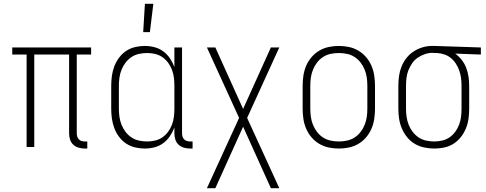

<svg xmlns="http://www.w3.org/2000/svg" viewBox="-20 -768 2540 1003"><path d="M423 8Q407 8 391 3.5Q375 -1 363 -12Q351 -23 346 -39Q341 -55 341 -71V-483H159V0H119V-483H44V-520H456V-483H381V-71Q381 -63 383.5 -54.5Q386 -46 392 -40Q398 -34 406 -31.5Q414 -29 423 -29H436V8Z M728 -600 737 -748H781L763 -600ZM736 8Q711 8 685.5 2Q660 -4 638.5 -18.5Q617 -33 601.5 -54Q586 -75 577 -99Q568 -123 564.5 -148.5Q561 -174 561 -200V-320Q561 -346 564.5 -371.5Q568 -397 577 -421Q586 -445 601.5 -466Q617 -487 638.5 -501.5Q660 -516 685.5 -522Q711 -528 736 -528Q762 -528 787 -521.5Q812 -515 832.5 -500Q853 -485 867.5 -463.5Q882 -442 891 -418V-520H931V-71Q931 -63 933.5 -54.5Q936 -46 942 -40Q948 -34 956.5 -31.5Q965 -29 973 -29H986V8H973Q957 8 941 3.5Q925 -1 913 -12Q901 -23 896 -39Q891 -55 891 -71V-102Q882 -78 867.5 -56.5Q853 -35 832.5 -20Q812 -5 787 1.5Q762 8 736 8ZM749 -29Q770 -29 791 -34Q812 -39 829 -51Q846 -63 858.5 -80Q871 -97 878.5 -117Q886 -137 888.5 -158Q891 -179 891 -200V-320Q891 -341 888.5 -362Q886 -383 878.5 -403Q871 -423 858.5 -440Q846 -457 829 -469Q812 -481 791 -486Q770 -491 749 -491Q728 -491 706.5 -486.5Q685 -482 667 -470Q649 -458 636 -441Q623 -424 615 -404Q607 -384 604 -362.5Q601 -341 601 -320V-200Q601 -179 604 -157.5Q607 -136 615 -116Q623 -96 636 -79Q649 -62 667 -50Q685 -38 706.5 -33.5Q728 -29 749 -29Z M1061 215 1229 -152 1061 -520H1105L1250 -199L1395 -520H1439L1271 -152L1439 215H1395L1250 -106L1105 215Z M1750 8Q1723 8 1697 2.5Q1671 -3 1648 -16.5Q1625 -30 1607.5 -50.5Q1590 -71 1579.5 -95.5Q1569 -120 1565 -146.5Q1561 -173 1561 -200V-320Q1561 -347 1565 -373.5Q1569 -400 1579.5 -424.5Q1590 -449 1607.5 -469.5Q1625 -490 1648 -503.5Q1671 -517 1697 -522.5Q1723 -528 1750 -528Q1777 -528 1803 -522.5Q1829 -517 1852 -503.5Q1875 -490 1892.5 -469.5Q1910 -449 1920.5 -424.5Q1931 -400 1935 -373.5Q1939 -347 1939 -320V-200Q1939 -173 1935 -146.5Q1931 -120 1920.5 -95.5Q1910 -71 1892.5 -50.5Q1875 -30 1852 -16.5Q1829 -3 1803 2.5Q1777 8 1750 8ZM1750 -29Q1772 -29 1793 -33.5Q1814 -38 1832 -49.5Q1850 -61 1863.5 -78.5Q1877 -96 1885 -116Q1893 -136 1896 -157Q1899 -178 1899 -200V-320Q1899 -342 1896 -363Q1893 -384 1885 -404Q1877 -424 1863.5 -441.5Q1850 -459 1832 -470.5Q1814 -482 1793 -486.5Q1772 -491 1750 -491Q1728 -491 1707 -486.5Q1686 -482 1668 -470.5Q1650 -459 1636.5 -441.5Q1623 -424 1615 -404Q1607 -384 1604 -363Q1601 -342 1601 -320V-200Q1601 -178 1604 -157Q1607 -136 1615 -116Q1623 -96 1636.5 -78.5Q1650 -61 1668 -49.5Q1686 -38 1707 -33.5Q1728 -29 1750 -29Z M2249 8Q2223 8 2196.5 2.5Q2170 -3 2147 -16.5Q2124 -30 2107 -51Q2090 -72 2079.5 -96.5Q2069 -121 2065 -147Q2061 -173 2061 -200V-320Q2061 -346 2064.5 -371Q2068 -396 2077.5 -420Q2087 -444 2103 -464.5Q2119 -485 2140.5 -499Q2162 -513 2186.5 -520.5Q2211 -528 2237 -528H2250L2492 -520V-483L2358 -488Q2377 -474 2392 -455Q2407 -436 2415.5 -413.5Q2424 -391 2427.5 -367.5Q2431 -344 2431 -320V-200Q2431 -174 2427.5 -148Q2424 -122 2414 -97.5Q2404 -73 2387.5 -52Q2371 -31 2349 -17Q2327 -3 2301 2.5Q2275 8 2249 8ZM2249 -29Q2270 -29 2291 -34Q2312 -39 2329 -51Q2346 -63 2358.5 -80Q2371 -97 2378.5 -117Q2386 -137 2388.5 -158Q2391 -179 2391 -200V-320Q2391 -340 2388.5 -360Q2386 -380 2379.5 -398.5Q2373 -417 2362.5 -434Q2352 -451 2336.5 -464Q2321 -477 2301.5 -483.5Q2282 -490 2263 -491H2250Q2247 -491 2244.5 -491.5Q2242 -492 2240 -492Q2219 -492 2199 -485Q2179 -478 2162 -466.5Q2145 -455 2133 -437.5Q2121 -420 2113.5 -401Q2106 -382 2103.5 -361.5Q2101 -341 2101 -320V-200Q2101 -179 2104 -157.5Q2107 -136 2115 -116Q2123 -96 2136 -79Q2149 -62 2167 -50Q2185 -38 2206.5 -33.5Q2228 -29 2249 -29Z"/></svg>

Font: Iosevka SS18 Extralight
Style: Regular
Weight: 200
Monospace: yes
Designer: Belleve Invis
Foundry: Belleve Invis
Version: Version 25.1.1; ttfautohint (v1.8.4)